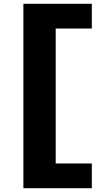

<svg xmlns="http://www.w3.org/2000/svg" viewBox="-20 -790 576 1010"><path d="M273 -640V70H463V200H103V-770H463V-640Z"/></svg>

Font: M PLUS 1p Black
Style: Regular
Weight: 900
Version: Version 1.061